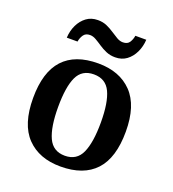

<svg xmlns="http://www.w3.org/2000/svg" viewBox="-138 -859 877 975"><g transform="rotate(20 300.5 -372.0)"><path d="M299 10Q183 10 116.5 -59Q50 -128 50 -270Q50 -410 113.5 -479Q177 -548 302 -548Q418 -548 484.5 -479Q551 -410 551 -270Q551 -128 487 -59Q423 10 299 10ZM301 -49Q365 -49 390.5 -105.5Q416 -162 416 -270Q416 -378 390 -433Q364 -488 300 -488Q236 -488 210.5 -433.5Q185 -379 185 -270Q185 -162 211 -105.5Q237 -49 301 -49ZM370 -606Q343 -606 321 -615.5Q299 -625 280.5 -637.5Q262 -650 245.5 -659.5Q229 -669 213 -669Q189 -669 178 -652.5Q167 -636 164 -616H106Q108 -654 123 -685Q138 -716 163.5 -735Q189 -754 225 -754Q252 -754 273.5 -744.5Q295 -735 313.5 -722.5Q332 -710 348.5 -700.5Q365 -691 381 -691Q406 -691 416.5 -707.5Q427 -724 430 -744H489Q487 -707 472 -675.5Q457 -644 431.5 -625Q406 -606 370 -606Z"/></g></svg>

Font: Noto Serif Khojki SemiBold
Style: Regular
Weight: 600
Version: Version 2.003